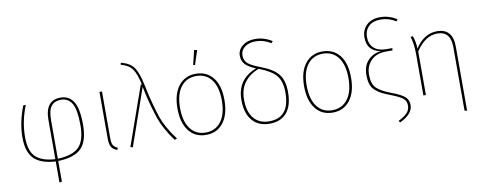

<svg xmlns="http://www.w3.org/2000/svg" viewBox="-73 -1104 4193 1668"><g transform="rotate(-10 2023.0 -270.5)"><path d="M359 -350V-10Q490 -15 546.5 -71.5Q603 -128 603 -264Q603 -397 571 -453.5Q539 -510 473 -510Q418 -510 388.5 -474Q359 -438 359 -350ZM626 -264Q626 -122 565.5 -58.5Q505 5 359 10V192L337 196V10Q208 3 148 -56.5Q88 -116 88 -244Q88 -377 144 -519H166Q111 -382 111 -244Q111 -121 165.5 -69Q220 -17 337 -10V-355Q337 -529 473 -529Q548 -529 587 -468Q626 -407 626 -264Z M838 -519V-106Q838 -65 849 -45Q860 -25 888 -14L881 5Q844 -9 830 -33.5Q816 -58 816 -106V-519Z M1039 -719 1042 -736Q1122 -717 1156 -668Q1190 -619 1212 -511Q1232 -412 1254 -333Q1276 -254 1291 -210.5Q1306 -167 1333.5 -118.5Q1361 -70 1369.5 -58Q1378 -46 1409 -4L1388 5Q1359 -35 1349 -50Q1339 -65 1313 -111.5Q1287 -158 1271.5 -202Q1256 -246 1234 -323Q1212 -400 1193 -497L1018 5L997 0L1180 -519H1190Q1170 -613 1139.5 -657Q1109 -701 1039 -719Z M1666 -509Q1580 -509 1530.5 -444Q1481 -379 1481 -259Q1481 -142 1529.5 -76.5Q1578 -11 1665 -11Q1751 -11 1800.5 -76.5Q1850 -142 1850 -262Q1850 -380 1801.5 -444.5Q1753 -509 1666 -509ZM1666 -529Q1762 -529 1817.5 -459.5Q1873 -390 1873 -262Q1873 -134 1817 -62Q1761 10 1665 10Q1568 10 1513 -61.5Q1458 -133 1458 -259Q1458 -386 1514.5 -457.5Q1571 -529 1666 -529ZM1715 -730 1674 -605 1658 -608 1689 -735Z M2225 -11Q2406 -11 2406 -233Q2406 -331 2364.5 -382.5Q2323 -434 2213 -476Q2135 -448 2088 -388Q2041 -328 2041 -235Q2041 -126 2090 -68.5Q2139 -11 2225 -11ZM2235 -487Q2341 -447 2385 -391.5Q2429 -336 2429 -233Q2429 -113 2376 -51.5Q2323 10 2225 10Q2128 10 2073 -53.5Q2018 -117 2018 -235Q2018 -418 2191 -484Q2127 -510 2099 -540Q2071 -570 2071 -616Q2071 -667 2114 -702Q2157 -737 2225 -737Q2305 -737 2375 -692L2361 -676Q2299 -716 2228 -716Q2167 -716 2130.5 -687.5Q2094 -659 2094 -615Q2094 -571 2123 -544.5Q2152 -518 2235 -487Z M2783 -509Q2697 -509 2647.5 -444Q2598 -379 2598 -259Q2598 -142 2646.5 -76.5Q2695 -11 2782 -11Q2868 -11 2917.5 -76.5Q2967 -142 2967 -262Q2967 -380 2918.5 -444.5Q2870 -509 2783 -509ZM2783 -529Q2879 -529 2934.5 -459.5Q2990 -390 2990 -262Q2990 -134 2934 -62Q2878 10 2782 10Q2685 10 2630 -61.5Q2575 -133 2575 -259Q2575 -386 2631.5 -457.5Q2688 -529 2783 -529Z M3328 -735Q3407 -735 3475 -691L3464 -674Q3401 -714 3330 -714Q3260 -714 3223.5 -677.5Q3187 -641 3187 -584Q3187 -522 3225.5 -487Q3264 -452 3334 -452H3388L3385 -432H3329Q3243 -432 3195.5 -383Q3148 -334 3148 -259Q3148 -179 3184 -142Q3220 -105 3315 -69Q3398 -38 3428 -10Q3458 18 3458 62Q3458 142 3342 196L3332 180Q3382 156 3408.5 128.5Q3435 101 3435 62Q3435 25 3410 2Q3385 -21 3305 -52Q3255 -71 3228.5 -84.5Q3202 -98 3174.5 -121.5Q3147 -145 3136 -178.5Q3125 -212 3125 -260Q3125 -342 3171.5 -390Q3218 -438 3286 -443Q3165 -464 3165 -584Q3165 -651 3209 -693Q3253 -735 3328 -735Z M3794 -529Q3933 -529 3933 -369V196L3911 192V-367Q3911 -509 3794 -509Q3686 -509 3604 -384V0H3582V-363Q3582 -452 3561 -520L3581 -523Q3599 -478 3602 -410Q3680 -529 3794 -529Z"/></g></svg>

Font: FiraSans
Style: Regular
Weight: 150
Designer: Carrois Corporate & Edenspiekermann AG
Foundry: Carrois Corporate GbR & Edenspiekermann AG
Version: Version 3.106;PS 003.106;hotconv 1.0.70;makeotf.lib2.5.58329